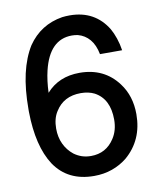

<svg xmlns="http://www.w3.org/2000/svg" viewBox="-82 -770 720 859"><g transform="rotate(-10 278.0 -340.5)"><path d="M396.5 -509.8Q388.2 -552.7 366.9 -577.6Q345.7 -602.5 314.5 -610.8Q301.3 -613.8 287.1 -613.8Q185.1 -613.8 152.8 -479Q147.5 -457 144.3 -431.9Q141.1 -406.7 140.1 -379.4Q196.8 -443.4 291.5 -443.4Q403.3 -443.4 465.8 -359.4Q510.3 -300.3 510.3 -217.3Q510.3 -158.2 489.3 -111.1Q468.3 -64 427.7 -29.3Q397 -4.4 359.1 9Q321.3 22.5 276.9 22.5Q157.7 22.5 97.7 -66.4Q40.5 -154.3 38.6 -310.5V-321.8Q38.6 -413.1 54.4 -482.7Q70.3 -552.2 101.6 -602.5Q158.7 -686 258.8 -702.1Q267.1 -703.1 275.6 -703.6Q284.2 -704.1 292.5 -704.1Q350.1 -704.1 393.1 -680.4Q436 -656.7 463.9 -610.4Q475.1 -590.8 483.9 -564.9Q492.7 -539.1 497.1 -509.8ZM281.2 -353Q203.1 -353 165.5 -292Q145.5 -261.2 145.5 -215.3Q145.5 -176.3 160.2 -145.3Q174.8 -114.3 201.7 -92.8Q218.3 -80.6 237.3 -74.2Q256.3 -67.9 278.3 -67.9Q347.2 -67.9 384.8 -126Q408.2 -161.6 408.2 -210.4Q408.2 -304.7 342.8 -339.8Q330.1 -346.2 314.5 -349.6Q298.8 -353 281.2 -353Z"/></g></svg>

Font: SolaimanLipi
Style: Bold
Weight: 700
Designer: Solaiman Karim
Foundry: Al Mamun Sumon
Version: Version 2.000